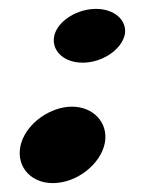

<svg xmlns="http://www.w3.org/2000/svg" viewBox="-20 -412 354 432"><path d="M103 -335C93 -301 121 -271 166 -271C211 -271 254 -301 261 -335C266 -367 237 -392 196 -392C155 -392 113 -367 103 -335ZM28 -91C13 -43 45 0 99 0C153 0 207 -43 216 -91C224 -136 190 -172 142 -172C94 -172 42 -136 28 -91Z"/></svg>

Font: Hussar Milosc
Style: Bold
Weight: 700
Foundry: Cannot Into Space Fonts
Version: Version 1.02